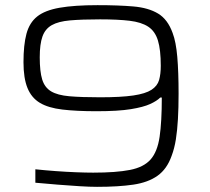

<svg xmlns="http://www.w3.org/2000/svg" viewBox="-20 -716 812 744"><path d="M356 8Q327 8 287.5 5.5Q248 3 203.5 -0.5Q159 -4 117 -8V-60Q155 -56 196 -53Q237 -50 275 -48.5Q313 -47 341 -47Q430 -47 483.5 -57.5Q537 -68 563.5 -98Q590 -128 598.5 -186Q607 -244 607 -338H601Q588 -325 562 -313Q536 -301 487 -293Q438 -285 354 -285Q276 -285 221.5 -291.5Q167 -298 134.5 -317.5Q102 -337 86.5 -375Q71 -413 71 -475Q71 -542 82.5 -585Q94 -628 124 -652Q154 -676 211 -686Q268 -696 358 -696Q439 -696 497 -691Q555 -686 592.5 -663.5Q630 -641 649 -588Q662 -554 667 -495.5Q672 -437 672 -353Q672 -298 669.5 -254.5Q667 -211 661.5 -176Q656 -141 645 -112Q627 -61 590.5 -35Q554 -9 496.5 -0.5Q439 8 356 8ZM368 -339Q449 -339 496.5 -346Q544 -353 567 -368Q590 -383 596.5 -406Q603 -429 603 -461Q603 -523 592 -559Q581 -595 554.5 -612.5Q528 -630 482.5 -635.5Q437 -641 368 -641Q297 -641 251.5 -637Q206 -633 180.5 -618.5Q155 -604 144.5 -574.5Q134 -545 134 -494Q134 -439 143.5 -408Q153 -377 178 -362Q203 -347 249 -343Q295 -339 368 -339Z"/></svg>

Font: Saira Expanded Light
Style: Regular
Weight: 300
Width: 7
Designer: Hector Gatti with collaboration of the Omnibus-Type team
Foundry: Omnibus-Type
Version: Version 1.101